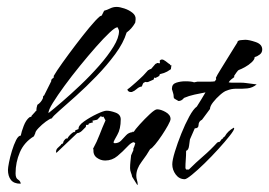

<svg xmlns="http://www.w3.org/2000/svg" viewBox="-20 -476 778 555"><path d="M39 55Q20 55 11.5 44Q3 33 3 15Q3 9 6 -6.5Q9 -22 14.5 -40Q20 -58 26.5 -71Q33 -84 40 -84Q42 -95 48.5 -112Q55 -129 65 -137L71 -139V-141L81 -152Q84 -156 84.5 -155.5Q85 -155 85 -155Q85 -164 88 -173Q99 -180 104 -192L105 -199H107L128 -241V-242Q128 -247 132.5 -249.5Q137 -252 135 -256Q143 -270 160.5 -294.5Q178 -319 198.5 -346Q219 -373 238 -396Q257 -419 269 -429L274 -431L281 -445Q289 -447 298 -451.5Q307 -456 317 -456Q326 -456 339.5 -451.5Q353 -447 363 -439Q373 -431 372 -420L371 -411L370 -409Q361 -393 346 -382Q337 -352 313 -319.5Q289 -287 259 -256Q229 -225 200 -199Q171 -173 151.5 -156Q132 -139 130 -134Q124 -133 112.5 -124.5Q101 -116 91.5 -106Q82 -96 82 -91L78 -82Q50 -65 37.5 -36Q25 -7 25 25Q25 39 32 43Q39 47 40 55ZM120 -149Q134 -160 159 -181.5Q184 -203 212.5 -230Q241 -257 266.5 -286Q292 -315 308 -341Q324 -367 324 -386Q324 -388 322.5 -391.5Q321 -395 320 -397H319Q313 -397 296.5 -381.5Q280 -366 257.5 -340.5Q235 -315 211 -285.5Q187 -256 166.5 -228Q146 -200 133 -179Q120 -158 120 -149Z M377 59 362 35Q361 29 358.5 23Q356 17 356 10Q356 0 357 -8.5Q358 -17 359 -27L366 -43L365 -45Q367 -49 368.5 -53.5Q370 -58 371 -62L367 -65Q360 -65 347.5 -51.5Q335 -38 319.5 -25Q304 -12 284 -12Q271 -12 260 -20Q249 -28 250 -44L249 -46Q260 -66 268 -87Q276 -108 285 -128L279 -139L276 -138L271 -140L261 -130L247 -127L249 -122H247L237 -119L235 -115H229L228 -109Q223 -104 217 -98Q211 -92 203 -91L143 -34L142 -37Q142 -44 147 -48.5Q152 -53 156 -57L157 -59L160 -61L161 -60L164 -67H163Q165 -69 167.5 -72.5Q170 -76 174 -76H176Q176 -76 176 -78Q182 -87 192 -94H195L198 -97L197 -99L207 -103Q206 -113 223 -125Q240 -137 260 -146.5Q280 -156 288 -156Q299 -156 314 -150.5Q329 -145 329 -131Q329 -103 319 -86Q309 -69 308 -64L311 -62Q323 -62 330 -69.5Q337 -77 344.5 -85Q352 -93 363 -94Q362 -95 364 -95.5Q366 -96 366 -94Q370 -101 384 -116.5Q398 -132 413 -146Q428 -160 434 -160Q445 -160 459 -152Q473 -144 473 -132Q473 -127 465.5 -113.5Q458 -100 448 -85Q438 -70 428.5 -58.5Q419 -47 414 -45Q405 -29 389.5 -8.5Q374 12 374 32Q374 39 376 45Q378 51 378 57ZM361 -210H358Q353 -210 350 -213.5Q347 -217 349 -218Q356 -223 361.5 -228Q367 -233 373 -238Q375 -240 385 -249Q395 -258 399 -263L409 -274L410 -273L413 -276Q416 -276 417 -277L430 -292L431 -291L432 -292Q432 -294 435 -294L441 -293Q443 -293 442 -297Q441 -301 443 -302Q445 -304 448 -304Q451 -304 453.5 -302.5Q456 -301 459 -299L468 -292Q469 -291 470.5 -290.5Q472 -290 472 -288L474 -287H476L475 -284L474 -276L463 -269L454 -265L447 -263Q441 -262 441.5 -260Q442 -258 438 -255L430 -251Q429 -250 426 -252L424 -246L408 -239Q404 -238 402 -239Q400 -240 398 -238Q394 -237 392.5 -232.5Q391 -228 390 -226Q382 -225 375.5 -219Q369 -213 361 -210Z M514 42Q498 42 488 28.5Q478 15 478 -1Q478 -13 485.5 -37.5Q493 -62 504 -89.5Q515 -117 527 -139Q539 -161 549 -168Q563 -190 574 -209Q558 -206 542 -202.5Q526 -199 512 -193Q505 -184 496 -184Q493 -186 489 -188Q485 -190 482 -193L483 -195H482V-197Q482 -202 480.5 -206.5Q479 -211 478 -215Q477 -216 477 -220Q477 -233 489.5 -237Q502 -241 515 -241Q534 -241 541 -238L551 -240H576Q583 -240 589 -240Q595 -240 601 -241L605 -247L604 -251Q607 -258 617 -274Q627 -290 638 -308Q649 -326 657.5 -339.5Q666 -353 666 -353Q666 -359 676 -360Q686 -361 689 -361Q700 -361 719 -354.5Q738 -348 738 -333Q738 -324 731 -318.5Q724 -313 716 -311V-310Q716 -304 707.5 -296Q699 -288 688 -282Q677 -276 671 -274Q668 -273 663.5 -266.5Q659 -260 657 -257V-253Q653 -250 648.5 -246.5Q644 -243 641 -238Q646 -237 651 -237Q656 -237 661 -237Q669 -237 676.5 -237Q684 -237 691 -236L722 -232Q710 -222 695 -220.5Q680 -219 664.5 -219.5Q649 -220 635 -214Q628 -212 616.5 -202Q605 -192 596 -180.5Q587 -169 587 -161L564 -130Q554 -125 554 -115Q554 -105 543 -105L529 -73Q528 -67 526.5 -54.5Q525 -42 518 -40Q518 -27 517 -14.5Q516 -2 516 10L518 14H526Q546 -6 567.5 -24.5Q589 -43 608 -64L613 -66H615L621 -74L625 -76L624 -77L630 -82Q638 -97 656 -107L657 -105Q657 -100 644 -83.5Q631 -67 611.5 -45.5Q592 -24 571.5 -4Q551 16 535 29Q519 42 514 42Z"/></svg>

Font: Kolker Brush
Style: Regular
Weight: 400
Designer: Robert E. Leuschke
Foundry: Robert E. Leuschke
Version: Version 1.010; ttfautohint (v1.8.3)